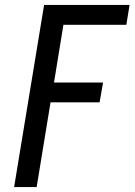

<svg xmlns="http://www.w3.org/2000/svg" viewBox="-20 -755 543 775"><path d="M37 0 158 -735H503L490 -655H236L198 -422H396L382 -342H184L128 0Z"/></svg>

Font: Iosevka Medium Oblique
Style: Regular
Weight: 500
Italic angle: -9°
Monospace: yes
Designer: Belleve Invis
Foundry: Belleve Invis
Version: Version 32.5.0; ttfautohint (v1.8.4)